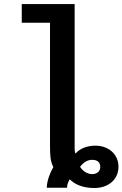

<svg xmlns="http://www.w3.org/2000/svg" viewBox="-20 -710 607 952"><path d="M228 -597.2H87.9V-689.9H350.1V11.7Q350.1 20.5 350.1 26.4Q350.1 32.2 350.6 36.6Q351.1 41 351.8 44.4Q352.5 47.9 353.5 51.8Q374.5 29.8 400.1 21Q425.8 12.2 452.1 12.2Q477.1 12.2 498 19.8Q519 27.3 534.4 41Q549.8 54.7 558.6 74Q567.4 93.3 567.4 116.7Q567.4 140.1 558.6 159.7Q549.8 179.2 533.9 193.1Q518.1 207 496.1 214.6Q474.1 222.2 448.2 222.2Q425.3 222.2 406.7 218.8Q388.2 215.3 373 209.5Q357.9 203.6 346.4 195.8Q335 188 325.7 179.2Q321.3 186 316.9 196.8Q312.5 207.5 312.5 220.7H211.9Q211.9 209.5 214.6 195.8Q217.3 182.1 221.9 168.2Q226.6 154.3 232.4 141.6Q238.3 128.9 244.6 119.1Q233.4 96.2 230.7 73Q228 49.8 228 19.5ZM377 117.2Q380.4 123 386.5 129.6Q392.6 136.2 400.1 141.4Q407.7 146.5 417.2 149.9Q426.8 153.3 437.5 153.3Q454.1 153.3 465.6 144Q477.1 134.8 477.1 117.7Q477.1 100.6 466.8 91.6Q456.5 82.5 437.5 82.5Q418.9 82.5 403.8 92Q388.7 101.6 377 117.2Z"/></svg>

Font: Code New Roman
Style: Bold
Weight: 700
Monospace: yes
Designer: Sam Radian
Foundry: Code New Roman
Version: Version 1.508 October 19, 2014